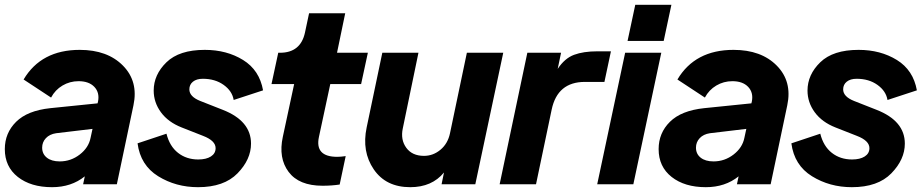

<svg xmlns="http://www.w3.org/2000/svg" viewBox="-23 -765 3826 797"><path d="M308 -558Q423 -558 487.5 -492.5Q552 -427 531 -328L462 0H322L329 -33Q273 12 193 12Q105 12 51 -30.5Q-3 -73 -3 -146Q-3 -213 44 -259.5Q91 -306 186 -316L382 -336L384 -344Q391 -381 368.5 -404.5Q346 -428 303 -428Q267 -428 236.5 -410Q206 -392 189 -360L75 -435Q148 -558 308 -558ZM225 -95Q271 -95 308 -123.5Q345 -152 353 -193L361 -230L210 -212Q183 -208 167.5 -191.5Q152 -175 152 -152Q152 -126 171.5 -110.5Q191 -95 225 -95Z M799 12Q707 12 633.5 -33.5Q560 -79 548 -170L668 -210Q681 -158 716 -130.5Q751 -103 800 -103Q833 -103 852.5 -115.5Q872 -128 872 -150Q872 -181 820 -201L731 -236Q675 -258 645 -299Q615 -340 615 -389Q615 -455 668 -506.5Q721 -558 827 -558Q918 -558 986 -516Q1054 -474 1069 -390L947 -350Q941 -387 905.5 -412.5Q870 -438 819 -438Q793 -438 778 -426Q763 -414 763 -394Q763 -364 808 -346L902 -309Q1019 -263 1019 -169Q1019 -103 963 -45.5Q907 12 799 12Z M1316 6Q1218 6 1175 -51.5Q1132 -109 1151 -197L1198 -416H1104L1132 -546H1139Q1225 -546 1243 -630L1260 -710H1410L1376 -546H1504L1476 -416H1348L1301 -197Q1283 -114 1377 -114Q1391 -114 1412 -117L1387 1Q1354 6 1316 6Z M1915 -546H2066L1950 0H1810L1820 -49Q1770 12 1680 12Q1579 12 1528.5 -62Q1478 -136 1499 -236L1564 -546H1714L1649 -232Q1639 -185 1663.5 -151.5Q1688 -118 1737 -118Q1775 -118 1805.5 -143.5Q1836 -169 1845 -212Z M2457 -552H2513L2486 -425H2405Q2291 -425 2267 -310L2202 0H2051L2166 -546H2306L2292 -479Q2321 -523 2360 -537.5Q2399 -552 2457 -552Z M2582 -595 2614 -745H2764L2732 -595ZM2456 0 2572 -546H2722L2606 0Z M3022 -558Q3137 -558 3201.5 -492.5Q3266 -427 3245 -328L3176 0H3036L3043 -33Q2987 12 2907 12Q2819 12 2765 -30.5Q2711 -73 2711 -146Q2711 -213 2758 -259.5Q2805 -306 2900 -316L3096 -336L3098 -344Q3105 -381 3082.5 -404.5Q3060 -428 3017 -428Q2981 -428 2950.5 -410Q2920 -392 2903 -360L2789 -435Q2862 -558 3022 -558ZM2939 -95Q2985 -95 3022 -123.5Q3059 -152 3067 -193L3075 -230L2924 -212Q2897 -208 2881.5 -191.5Q2866 -175 2866 -152Q2866 -126 2885.5 -110.5Q2905 -95 2939 -95Z M3513 12Q3421 12 3347.5 -33.5Q3274 -79 3262 -170L3382 -210Q3395 -158 3430 -130.5Q3465 -103 3514 -103Q3547 -103 3566.5 -115.5Q3586 -128 3586 -150Q3586 -181 3534 -201L3445 -236Q3389 -258 3359 -299Q3329 -340 3329 -389Q3329 -455 3382 -506.5Q3435 -558 3541 -558Q3632 -558 3700 -516Q3768 -474 3783 -390L3661 -350Q3655 -387 3619.5 -412.5Q3584 -438 3533 -438Q3507 -438 3492 -426Q3477 -414 3477 -394Q3477 -364 3522 -346L3616 -309Q3733 -263 3733 -169Q3733 -103 3677 -45.5Q3621 12 3513 12Z"/></svg>

Font: Plus Jakarta Display
Style: Bold Italic
Weight: 700
Italic angle: -12°
Designer: Gumpita Rahayu
Foundry: Tokotype Studio
Version: Version 1.000;hotconv 1.0.109;makeotfexe 2.5.65596